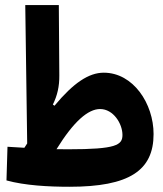

<svg xmlns="http://www.w3.org/2000/svg" viewBox="-20 -713 626 738"><path d="M247.1 4.9C477.1 4.9 570.3 -57.6 570.3 -197.8C570.3 -314.5 492.2 -433.6 378.9 -433.6C320.8 -433.6 261.7 -393.6 189.5 -306.6L183.1 -311C200.2 -345.2 208.5 -380.9 208 -423.3L206.1 -693.4H77.1L84.5 -161.6C81.1 -156.2 77.1 -150.9 73.7 -145C51.8 -146 30.3 -147.5 8.8 -148.9L4.9 -19.5C75.7 0 166.5 4.9 247.1 4.9ZM197.3 -139.6C263.2 -246.1 318.4 -293.9 364.7 -293.9C416 -293.9 450.7 -237.3 450.7 -194.3C450.7 -155.3 426.8 -139.2 242.7 -139.2C227.5 -139.2 212.4 -139.2 197.3 -139.6Z"/></svg>

Font: Cascadia Mono NF
Style: Bold
Weight: 700
Monospace: yes
Designer: Aaron Bell
Foundry: Saja Typeworks
Version: Version 2404.023